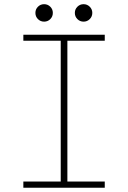

<svg xmlns="http://www.w3.org/2000/svg" viewBox="-20 -883 602 903"><path d="M265.6 0V-719.7H296.9V0ZM89.8 0V-29.3H472.7V0ZM89.8 -691.4V-719.7H472.7V-691.4ZM373 -781.2Q356 -781.2 344 -793.2Q332 -805.2 332 -822.3Q332 -839.4 344 -851.3Q356 -863.3 373 -863.3Q390.1 -863.3 402.1 -851.3Q414.1 -839.4 414.1 -822.3Q414.1 -805.2 402.1 -793.2Q390.1 -781.2 373 -781.2ZM187.5 -781.2Q170.4 -781.2 158.4 -793.2Q146.5 -805.2 146.5 -822.3Q146.5 -839.4 158.4 -851.3Q170.4 -863.3 187.5 -863.3Q204.6 -863.3 216.6 -851.3Q228.5 -839.4 228.5 -822.3Q228.5 -805.2 216.6 -793.2Q204.6 -781.2 187.5 -781.2Z"/></svg>

Font: Reddit Mono ExtraLight
Style: Regular
Weight: 250
Monospace: yes
Designer: Stephen Hutchings
Foundry: Reddit
Version: Version 1.014